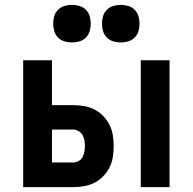

<svg xmlns="http://www.w3.org/2000/svg" viewBox="-20 -767 790 787"><path d="M557 0V-520H675V0ZM75 0V-520H193V-336H281Q303 -336 325.5 -332Q348 -328 367.5 -318Q387 -308 403 -291.5Q419 -275 429 -255Q439 -235 442.5 -213Q446 -191 446 -168Q446 -146 442.5 -123.5Q439 -101 429 -81Q419 -61 403 -44.5Q387 -28 367.5 -18Q348 -8 325.5 -4Q303 0 281 0ZM193 -101H281Q292 -101 302.5 -107Q313 -113 318.5 -123.5Q324 -134 326 -145.5Q328 -157 328 -168Q328 -180 326 -191.5Q324 -203 318.5 -213Q313 -223 302.5 -229.5Q292 -236 281 -236H193ZM475 -593Q459 -593 444 -597.5Q429 -602 418 -613Q407 -624 402.5 -639Q398 -654 398 -670Q398 -686 402.5 -701Q407 -716 418 -727Q429 -738 444 -742.5Q459 -747 475 -747Q491 -747 506 -742.5Q521 -738 532 -727Q543 -716 547.5 -701Q552 -686 552 -670Q552 -654 547.5 -639Q543 -624 532 -613Q521 -602 506 -597.5Q491 -593 475 -593ZM275 -593Q259 -593 244 -597.5Q229 -602 218 -613Q207 -624 202.5 -639Q198 -654 198 -670Q198 -686 202.5 -701Q207 -716 218 -727Q229 -738 244 -742.5Q259 -747 275 -747Q291 -747 306 -742.5Q321 -738 332 -727Q343 -716 347.5 -701Q352 -686 352 -670Q352 -654 347.5 -639Q343 -624 332 -613Q321 -602 306 -597.5Q291 -593 275 -593Z"/></svg>

Font: Zed Sans Extended
Style: Bold
Weight: 700
Width: 7
Designer: Belleve Invis
Foundry: Belleve Invis
Version: Version 1.0.0; ttfautohint (v1.8.4)